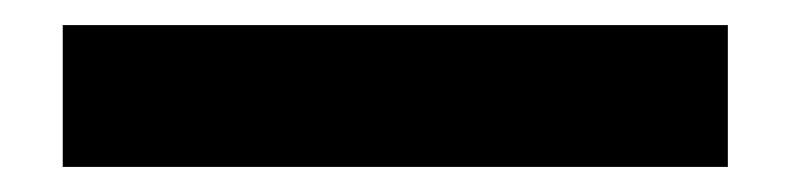

<svg xmlns="http://www.w3.org/2000/svg" viewBox="-20 43 630 153"><path d="M30 63H560V176H30Z"/></svg>

Font: Lalezar
Style: Regular
Weight: 400
Designer: Borna Izadpanah
Foundry: Borna Izadpanah
Version: Version 1.003